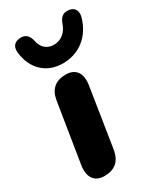

<svg xmlns="http://www.w3.org/2000/svg" viewBox="-194 -832 771 912"><g transform="rotate(-30 191.5 -375.5)"><path d="M98 9C156 9 188 -20 198 -76L249 -401C259 -464 233 -501 179 -501C122 -501 89 -472 80 -416L28 -91C18 -28 45 9 98 9ZM196 -553C284 -553 354 -607 380 -698C390 -734 373 -757 343 -759C314 -762 298 -748 287 -719C273 -676 241 -651 203 -651C164 -651 138 -674 130 -718C122 -749 102 -763 74 -759C43 -756 30 -735 34 -704C45 -610 107 -553 196 -553Z"/></g></svg>

Font: SN Pro Heavy
Style: Italic
Weight: 800
Italic angle: -9°
Designer: Tobias Whetton
Foundry: Supernotes
Version: Version 1.001;Glyphs 3.2 (3249)